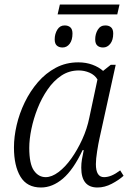

<svg xmlns="http://www.w3.org/2000/svg" viewBox="-20 -823 569 853"><path d="M236 -759 246 -803H511L501 -759ZM258 -612Q242 -612 232.5 -620.5Q223 -629 223 -648Q223 -672 234.5 -691Q246 -710 267 -710Q283 -710 292.5 -701.5Q302 -693 302 -674Q302 -645 289.5 -628.5Q277 -612 258 -612ZM438 -612Q422 -612 412.5 -620.5Q403 -629 403 -648Q403 -672 414.5 -691Q426 -710 448 -710Q464 -710 473.5 -701.5Q483 -693 483 -674Q483 -645 470 -628.5Q457 -612 438 -612ZM162 10Q100 10 71 -38Q42 -86 42 -168Q42 -215 54 -267Q66 -319 90 -368.5Q114 -418 148.5 -458Q183 -498 228 -522Q273 -546 328 -546Q362 -546 390.5 -535.5Q419 -525 438 -508L472 -535H494L422 -208Q417 -186 411.5 -151Q406 -116 406 -94Q406 -36 442 -36Q459 -36 476.5 -43.5Q494 -51 514 -66L529 -42Q508 -23 476.5 -6.5Q445 10 413 10Q341 10 341 -78Q341 -97 344 -115Q347 -133 352 -156H347Q306 -69 259.5 -29.5Q213 10 162 10ZM183 -36Q210 -36 240 -58.5Q270 -81 297 -119Q324 -157 345.5 -204Q367 -251 377 -301L413 -470Q401 -490 378 -500Q355 -510 330 -510Q287 -510 252.5 -487Q218 -464 191.5 -425.5Q165 -387 147 -341.5Q129 -296 119.5 -250Q110 -204 110 -166Q110 -95 130.5 -65.5Q151 -36 183 -36Z"/></svg>

Font: Noto Serif Light
Style: Italic
Weight: 300
Italic angle: -12°
Designer: Monotype Design Team
Foundry: Monotype Imaging Inc.
Version: Version 2.013